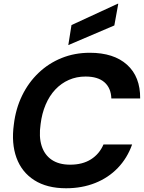

<svg xmlns="http://www.w3.org/2000/svg" viewBox="-20 -994 769 1026"><path d="M333 12Q231 12 163.5 -31Q96 -74 68 -151Q40 -228 54 -329Q64 -413 98 -483Q132 -553 186 -604.5Q240 -656 309.5 -684Q379 -712 460 -712Q588 -712 659 -648Q730 -584 729 -468H575Q573 -524 538 -554.5Q503 -585 437 -585Q389 -585 348 -567Q307 -549 275.5 -515.5Q244 -482 224 -435Q204 -388 197 -331Q187 -263 202.5 -214.5Q218 -166 256.5 -140Q295 -114 355 -114Q421 -114 466 -142.5Q511 -171 533 -222H686Q660 -149 609.5 -96.5Q559 -44 488.5 -16Q418 12 333 12ZM345 -753 362 -860 609 -974H612L591 -858Z"/></svg>

Font: DM Sans 36pt ExtraBold
Style: Italic
Weight: 800
Italic angle: -10°
Designer: Colophon Foundry, Jonny Pinhorn
Foundry: Colophon Foundry
Version: Version 4.004;gftools[0.9.30]